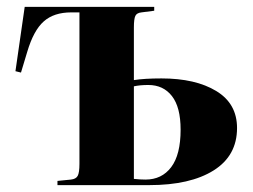

<svg xmlns="http://www.w3.org/2000/svg" viewBox="-20 -538 734 558"><path d="M147 0V-12.2L186 -16.1Q200.7 -17.6 205.8 -26.9Q210.9 -36.1 210.9 -62V-502H187Q136.7 -502 107.2 -475.8Q77.6 -449.7 59.1 -387.2L41 -327.1L24.9 -331.1L51.8 -518.1H428.2V-506.8L391.1 -502Q377.4 -500.5 373.3 -491.7Q369.1 -482.9 369.1 -458V-305.2Q399.4 -310.1 449.2 -310.1Q548.3 -310.1 608.6 -273.4Q668.9 -236.8 668.9 -166Q668.9 -85.4 600.8 -42.7Q532.7 0 414.1 0ZM402.8 -16.1Q450.2 -16.1 477.5 -52.2Q504.9 -88.4 504.9 -161.1Q504.9 -226.6 479.7 -258.8Q454.6 -291 411.1 -291Q386.7 -291 369.1 -287.1V-18.1Q386.7 -16.1 402.8 -16.1Z"/></svg>

Font: Display Regular
Style: Bold
Weight: 700
Designer: Latin by Veronika Burian and Jose Scaglione. Greek by Irene Vlachou. Cyrillic by Vera Evstafieva.
Foundry: TypeTogether
Version: Version 3.002